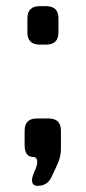

<svg xmlns="http://www.w3.org/2000/svg" viewBox="-20 -493 278 624"><path d="M109 -348H130Q170 -348 170 -388V-433Q170 -473 130 -473H109Q69 -473 69 -433V-388Q69 -348 109 -348ZM84 92Q84 111 102 111Q135 111 148 81L167 40Q178 16 178 -9V-68Q178 -108 138 -108H100Q60 -108 60 -68V-23Q60 17 87 17Q101 17 101 34Q101 46 92 64Q84 83 84 92Z"/></svg>

Font: WDXL Lubrifont JP N
Style: Regular
Weight: 400
Designer: [WDXL Lubrifont] Copyright 2020-2022 (c) NightFurySL2001, Skr-ZERO; [ZCOOL QingKe HuangYou] Copyright 2018-2022 (c) The 
Version: Version 2.001;hotconv 1.1.1;makeotfexe 2.6.0